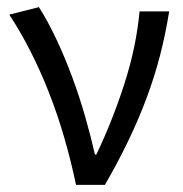

<svg xmlns="http://www.w3.org/2000/svg" viewBox="-20 -518 514 538"><path d="M193 0Q179 -67 160 -132.5Q141 -198 117 -259Q93 -320 65 -375Q37 -430 6 -477L89 -498Q114 -459 138 -408Q162 -357 182.5 -301.5Q203 -246 219 -190Q235 -134 246 -85H250Q295 -179 328.5 -283Q362 -387 371 -486H454Q444 -423 428.5 -363Q413 -303 391 -244Q369 -185 340 -124.5Q311 -64 274 0Z"/></svg>

Font: Pinyin1712
Style: Regular
Weight: 400
Version: Version 1